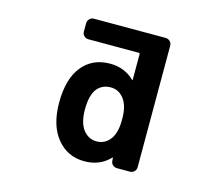

<svg xmlns="http://www.w3.org/2000/svg" viewBox="-106 -915 1213 1047"><g transform="rotate(15 500.0 -391.5)"><path d="M450.2 -9.8Q354.5 -9.8 294.9 -83Q235.4 -155.3 235.4 -284.2Q235.4 -418 293 -489.3Q350.6 -560.5 450.2 -560.5Q532.2 -560.5 587.9 -505.9Q587.9 -504.9 589.4 -505.4Q590.8 -505.9 590.8 -507.8V-653.3Q590.8 -658.2 585.9 -658.2H299.8Q286.1 -658.2 275.9 -668Q265.6 -677.7 265.6 -692.4V-740.2Q265.6 -753.9 275.9 -764.2Q286.1 -774.4 299.8 -774.4H705.1Q719.7 -774.4 730 -764.2Q740.2 -753.9 740.2 -740.2V-53.7Q740.2 -39.1 730 -29.3Q719.7 -19.5 705.1 -19.5H632.8Q618.2 -19.5 607.9 -29.3Q597.7 -39.1 597.7 -53.7L596.7 -67.4Q596.7 -69.3 595.7 -69.8Q594.7 -70.3 593.8 -69.3Q538.1 -9.8 450.2 -9.8ZM487.3 -436.5Q437.5 -436.5 409.2 -400.4Q380.9 -362.3 380.9 -284.2Q380.9 -209 411.1 -169.9Q441.4 -131.8 486.8 -131.8Q532.2 -131.8 561.5 -168.9Q590.8 -207 590.8 -279.3V-289.1Q590.8 -359.4 561.5 -398.4Q532.2 -436.5 487.3 -436.5Z"/></g></svg>

Font: Rounded-L Mgen+ 1mn bold
Style: Bold
Weight: 700
Designer: [Source Han Sans]
Ryoko NISHIZUKA  (kana & ideographs); Paul D. Hunt (Latin, Greek & Cyrillic); Wenlong ZHANG  (bopomofo
Version: Version 1.059.20150602